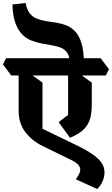

<svg xmlns="http://www.w3.org/2000/svg" viewBox="-76 -1048 756 1297"><path d="M581 229 436 163Q472 116 465 88Q458 60 414 37L213 -61Q142 -95 96 -154.5Q50 -214 50 -299V-589L106 -565L211 -490V-178L414 -80Q493 -43 540 -12Q587 19 608.5 49.5Q630 80 630 117Q630 146 617.5 175.5Q605 205 581 229ZM397 -117 320 -223 384 -272V-590L439 -565L544 -490V-340Q544 -272 527.5 -231Q511 -190 478.5 -164Q446 -138 397 -117ZM0 -538 -56 -613 -35 -655H604L660 -580L639 -538ZM395 -632Q393 -672 376 -694.5Q359 -717 332 -727Q305 -737 271.5 -742.5Q238 -748 202.5 -755Q167 -762 133 -775.5Q99 -789 72 -817.5Q45 -846 27.5 -894Q10 -942 8 -1018L97 -1028Q105 -983 125 -958Q145 -933 174 -921.5Q203 -910 237 -905Q271 -900 306 -894.5Q341 -889 373.5 -876Q406 -863 432 -835.5Q458 -808 473.5 -759Q489 -710 491 -632Z"/></svg>

Font: Eczar
Style: Bold
Weight: 700
Designer: Vaibhav Singh
Foundry: Rosetta Type Foundry
Version: Version 2.000